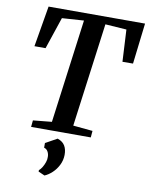

<svg xmlns="http://www.w3.org/2000/svg" viewBox="-107 -819 909 1174"><g transform="rotate(10 348.0 -232.0)"><path d="M120 0 124 -41 240 -52.5 325.5 -696.5 190 -687.5 123.5 -489.5H54.5L97.5 -743H696.5L666.5 -489.5L601 -489L590.5 -687.5L458.5 -696.5L372.5 -52.5L494 -41L490.5 0ZM212.5 261 213 252Q223.5 243.5 232.5 228.5Q241.5 213.5 247.5 196Q253.5 178.5 252.5 162.5Q252.5 144.5 244.2 130Q236 115.5 220.5 111.5V82.5L292.5 42.5Q324.5 53.5 338.2 76.5Q352 99.5 351.5 133.5Q351 167 336.2 196.5Q321.5 226 298.8 247.2Q276 268.5 252 278.5Z"/></g></svg>

Font: Merriweather 48pt SemiBold
Style: Italic
Weight: 600
Italic angle: -7.8°
Designer: Eben Sorkin
Foundry: Eben Sorkin
Version: Version 2.101